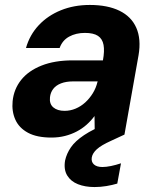

<svg xmlns="http://www.w3.org/2000/svg" viewBox="-20 -544 635 776"><path d="M188 12Q129 12 93 -7.5Q57 -27 42 -60.5Q27 -94 31 -135Q36 -184 65.5 -221Q95 -258 148 -279Q201 -300 274 -300H396Q403 -338 398.5 -362.5Q394 -387 376 -399Q358 -411 323 -411Q287 -411 259.5 -396Q232 -381 221 -350H85Q100 -403 136.5 -442Q173 -481 226 -502.5Q279 -524 343 -524Q415 -524 463 -500.5Q511 -477 531 -431.5Q551 -386 540 -321L483 0H363L362 -75Q348 -56 330 -40Q312 -24 290 -12.5Q268 -1 242.5 5.5Q217 12 188 12ZM241 -96Q264 -96 285.5 -105Q307 -114 324.5 -130Q342 -146 355 -167Q368 -188 374 -213L375 -215H275Q247 -215 226.5 -207Q206 -199 195 -184.5Q184 -170 182 -151Q179 -124 195.5 -110Q212 -96 241 -96ZM362 212Q324 212 295 200.5Q266 189 251.5 165Q237 141 243 105Q249 77 266.5 51.5Q284 26 320 2Q356 -22 416 -46L464 -65L483 0L429 25Q389 43 371.5 59Q354 75 351 92Q348 110 359.5 120.5Q371 131 394 131Q409 131 428.5 127Q448 123 469 116L454 198Q434 204 410 208Q386 212 362 212Z"/></svg>

Font: DM Sans 12pt ExtraBold
Style: Italic
Weight: 800
Italic angle: -10°
Version: Version 4.004;gftools[0.9.30]